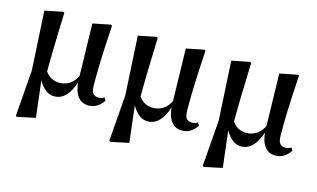

<svg xmlns="http://www.w3.org/2000/svg" viewBox="-90 -815 2136 1294"><g transform="rotate(15 978.0 -167.5)"><path d="M84 209 109 -113 86 -525 212 -550 220 -544Q217 -459 215 -395Q213 -331 212 -281.5Q211 -232 210.5 -190.5Q210 -149 210 -108L186 -85L218 188L92 215ZM537 16Q489 16 461.5 -21.5Q434 -59 430 -128V-132L421 -525L546 -550L553 -544Q547 -454 544 -388.5Q541 -323 539.5 -275Q538 -227 538 -192Q538 -157 538 -130Q538 -84 551 -68.5Q564 -53 589 -53Q602 -53 612 -56.5Q622 -60 630 -65L641 -45Q624 -18 598 -1Q572 16 537 16ZM299 16Q258 16 225.5 -16Q193 -48 175 -96H172L200 -149Q222 -112 249 -96.5Q276 -81 309 -81Q347 -81 379 -101Q411 -121 434 -169L446 -156H442Q424 -77 388 -30.5Q352 16 299 16Z M736 209 761 -113 738 -525 864 -550 872 -544Q869 -459 867 -395Q865 -331 864 -281.5Q863 -232 862.5 -190.5Q862 -149 862 -108L838 -85L870 188L744 215ZM1189 16Q1141 16 1113.5 -21.5Q1086 -59 1082 -128V-132L1073 -525L1198 -550L1205 -544Q1199 -454 1196 -388.5Q1193 -323 1191.5 -275Q1190 -227 1190 -192Q1190 -157 1190 -130Q1190 -84 1203 -68.5Q1216 -53 1241 -53Q1254 -53 1264 -56.5Q1274 -60 1282 -65L1293 -45Q1276 -18 1250 -1Q1224 16 1189 16ZM951 16Q910 16 877.5 -16Q845 -48 827 -96H824L852 -149Q874 -112 901 -96.5Q928 -81 961 -81Q999 -81 1031 -101Q1063 -121 1086 -169L1098 -156H1094Q1076 -77 1040 -30.5Q1004 16 951 16Z M1388 209 1413 -113 1390 -525 1516 -550 1524 -544Q1521 -459 1519 -395Q1517 -331 1516 -281.5Q1515 -232 1514.5 -190.5Q1514 -149 1514 -108L1490 -85L1522 188L1396 215ZM1841 16Q1793 16 1765.5 -21.5Q1738 -59 1734 -128V-132L1725 -525L1850 -550L1857 -544Q1851 -454 1848 -388.5Q1845 -323 1843.5 -275Q1842 -227 1842 -192Q1842 -157 1842 -130Q1842 -84 1855 -68.5Q1868 -53 1893 -53Q1906 -53 1916 -56.5Q1926 -60 1934 -65L1945 -45Q1928 -18 1902 -1Q1876 16 1841 16ZM1603 16Q1562 16 1529.5 -16Q1497 -48 1479 -96H1476L1504 -149Q1526 -112 1553 -96.5Q1580 -81 1613 -81Q1651 -81 1683 -101Q1715 -121 1738 -169L1750 -156H1746Q1728 -77 1692 -30.5Q1656 16 1603 16Z"/></g></svg>

Font: Noto Serif TC
Style: Bold
Weight: 700
Designer: Ryoko NISHIZUKA 西塚涼子 (kana & ideographs); Frank Grießhammer (Latin, Greek & Cyrillic); Wenlong ZHANG 张文龙 (bopomofo); San
Foundry: Adobe
Version: Version 2.002-H1;hotconv 1.1.0;makeotfexe 2.6.0